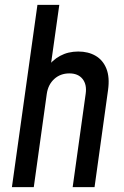

<svg xmlns="http://www.w3.org/2000/svg" viewBox="-20 -770 509 790"><path d="M29 0 134 -750H224L184.5 -469.5L172 -489.5Q194.5 -522.5 227.5 -540.2Q260.5 -558 302 -558Q343 -558 373.2 -540.5Q403.5 -523 417.8 -487.5Q432 -452 424.5 -399L369 0H279L332.5 -384Q338 -422 319.8 -445Q301.5 -468 265.5 -468Q228.5 -468 203.2 -445Q178 -422 172.5 -384L119 0Z"/></svg>

Font: Mohave Light Medium
Style: Italic
Weight: 500
Italic angle: -8°
Version: Version 2.003